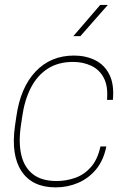

<svg xmlns="http://www.w3.org/2000/svg" viewBox="-20 -769 535 798"><path d="M396.5 -748.5H428.2L314 -618.7H284.7ZM397.5 -160.2H421.9Q410.6 -103 379.6 -65.4Q348.6 -27.8 304.7 -9Q260.7 9.8 211.4 9.8Q114.3 9.8 69.8 -56.9Q25.4 -123.5 42 -244.1L47.9 -284.2Q64.9 -405.3 127.9 -471.7Q190.9 -538.1 287.6 -538.1Q336.4 -538.1 375.5 -518.8Q414.6 -499.5 434.8 -458.7Q455.1 -418 449.2 -354H424.8Q429.7 -410.2 411.6 -444.8Q393.6 -479.5 359.4 -495.6Q325.2 -511.7 283.7 -511.7Q222.2 -511.7 178.5 -483.6Q134.8 -455.6 108.4 -404.3Q82 -353 72.3 -284.2L66.4 -244.1Q56.6 -174.8 68.8 -123.8Q81.1 -72.8 117.2 -44.7Q153.3 -16.6 215.3 -16.6Q254.9 -16.6 292.5 -29.8Q330.1 -43 357.9 -74.5Q385.7 -106 397.5 -160.2Z"/></svg>

Font: Robert Sans Thin
Style: Italic
Weight: 100
Italic angle: -8°
Designer: Christian Robertson (extended by Adam Twardoch)
Foundry: Google
Version: Version 12.135;April 2, 2019;FontCreator 11.5.0.2425 64-bit;